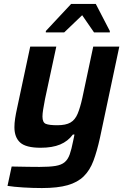

<svg xmlns="http://www.w3.org/2000/svg" viewBox="-20 -746 654 972"><path d="M192 206Q146 206 97.5 203Q49 200 18 195L39 97Q91 98 123.5 98.5Q156 99 180 99Q231 99 261 94Q291 89 307.5 75Q324 61 333 35.5Q342 10 350 -31Q352 -39 353.5 -47.5Q355 -56 357 -65H349Q324 -31 284.5 -14.5Q245 2 186 2Q111 2 82 -24.5Q53 -51 53 -102Q53 -122 56.5 -145.5Q60 -169 66 -196L133 -510H265L208 -245Q202 -214 198.5 -192Q195 -170 195 -156Q195 -126 212 -119Q229 -112 270 -112Q313 -112 336.5 -125.5Q360 -139 373 -170Q386 -201 397 -251L452 -510H584L486 -48Q471 20 453 68Q435 116 404 146.5Q373 177 322.5 191.5Q272 206 192 206ZM212 -582V-589L340 -726H465L536 -589V-582H456L396 -669L305 -582Z"/></svg>

Font: Saira SemiBold
Style: Italic
Weight: 600
Italic angle: -12°
Designer: Hector Gatti with collaboration of the Omnibus-Type team
Foundry: Omnibus-Type
Version: Version 1.100; ttfautohint (v1.8.3)